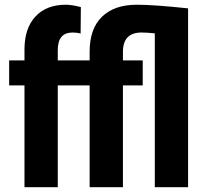

<svg xmlns="http://www.w3.org/2000/svg" viewBox="-20 -780 861 800"><path d="M82 0V-424.3H18.1V-528.3H82V-575.7Q82.5 -663.1 128.2 -711.7Q173.8 -760.3 254.4 -760.3Q278.8 -760.3 316.9 -750.5L315.9 -640.1Q301.8 -644.5 282.2 -644.5Q220.7 -644.5 220.7 -571.3V-528.3H353.5V-564.9Q353.5 -660.2 404.8 -710.2Q456.1 -760.3 550.3 -760.3Q621.6 -760.3 763.7 -745.1V0H625V-641.1Q590.8 -644.5 569.8 -644.5Q492.2 -644.5 492.2 -564V-528.3H574.7V-424.3H492.2V0H353.5V-424.3H220.7V0Z"/></svg>

Font: MAUL Condensed Bold
Style: Condensed Bold
Weight: 700
Designer: MAUL
Version: Version 1.0; 2020; ttfautohint (v1.8.3)